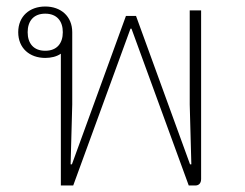

<svg xmlns="http://www.w3.org/2000/svg" viewBox="-20 -570 753 590"><path d="M167 0H205L381 -482H384L560 0H580C592 0 598 -8 598 -20V-538H563V-249L568 -65H564L398 -521H367L201 -65H197L202 -249V-471C202 -520 167 -550 119 -550C71 -550 36 -520 36 -471C36 -422 71 -392 119 -392C137 -392 154 -396 167 -405ZM119 -414C83 -414 65 -437 65 -471C65 -505 83 -528 119 -528C155 -528 173 -505 173 -471C173 -437 155 -414 119 -414Z"/></svg>

Font: IBM Plex Thai Looped ExtraLight
Style: Regular
Weight: 200
Designer: Mike Abbink, Paul van der Laan, Pieter van Rosmalen, Ben Mitchell, Mark Frömberg
Foundry: Bold Monday
Version: Version 1.0